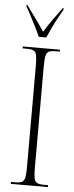

<svg xmlns="http://www.w3.org/2000/svg" viewBox="-62 -962 385 994"><g transform="rotate(5 131.0 -465.5)"><path d="M34 0V-10H57Q80 -10 91.5 -16Q103 -22 106.5 -40Q110 -58 110 -95V-619Q110 -656 106.5 -674Q103 -692 91.5 -698Q80 -704 57 -704H34V-714H227V-704H205Q181 -704 169.5 -698Q158 -692 154.5 -674Q151 -656 151 -619V-95Q151 -58 154.5 -40Q158 -22 169.5 -16Q181 -10 205 -10H227V0ZM112 -771Q102 -794 88 -821.5Q74 -849 60.5 -875.5Q47 -902 35 -921V-931H38Q64 -895 87 -863.5Q110 -832 132 -799Q152 -832 174.5 -863.5Q197 -895 224 -931H227V-921Q216 -902 201.5 -875.5Q187 -849 174 -821.5Q161 -794 151 -771Z"/></g></svg>

Font: Noto Serif Display ExtraCondensed ExtraLight
Style: Regular
Weight: 200
Width: 2
Designer: Monotype Design Team
Foundry: Monotype Imaging Inc.
Version: Version 2.009